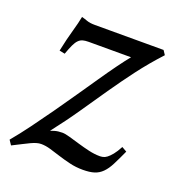

<svg xmlns="http://www.w3.org/2000/svg" viewBox="-97 -534 571 625"><g transform="rotate(20 188.5 -221.0)"><path d="M378.9 -432.1Q338.9 -388.7 306.6 -345.9Q274.4 -303.2 243.9 -259Q213.4 -214.8 181.9 -168.7Q150.4 -122.6 111.8 -73.2Q113.3 -74.2 125 -77.6Q136.7 -81.1 151.9 -81.1Q161.6 -81.1 178 -76.4Q194.3 -71.8 213.9 -65.9Q233.4 -60.1 253.7 -55.4Q273.9 -50.8 292 -50.8Q296.4 -50.8 302.7 -52Q309.1 -53.2 316.4 -58.6Q323.7 -64 332.5 -74.7Q341.3 -85.4 351.1 -104L368.2 -94.2Q354.5 -64 344.2 -43.9Q334 -23.9 322 -12Q310.1 0 294.4 4.9Q278.8 9.8 254.9 9.8Q231 9.8 209.5 4.6Q188 -0.5 168.9 -6.6Q149.9 -12.7 132.6 -17.8Q115.2 -22.9 100.1 -22.9Q92.3 -22.9 84 -20.5Q75.7 -18.1 65.2 -13.2Q54.7 -8.3 41 -1.2Q27.3 5.9 8.8 15.1L-2 -1Q22.5 -30.3 48.6 -65.7Q74.7 -101.1 101.1 -138.4Q127.4 -175.8 153.1 -213.1Q178.7 -250.5 201.7 -283.9Q224.6 -317.4 244.1 -344.2Q263.7 -371.1 277.8 -388.2H130.9Q119.1 -388.2 111.1 -386Q103 -383.8 96.4 -377.2Q89.8 -370.6 84 -358.2Q78.1 -345.7 70.8 -325.2L51.8 -329.1Q61 -373 70.1 -404.5Q79.1 -436 83 -457Q92.3 -454.6 103 -450.7Q113.8 -446.8 130.9 -446.8H369.1Z"/></g></svg>

Font: Akkhara
Style: Italic
Weight: 400
Italic angle: -7°
Designer: J. Victor Gaultney
Version: Version 1.00 June 13, 2006, initial release